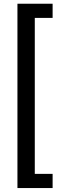

<svg xmlns="http://www.w3.org/2000/svg" viewBox="-20 -832 305 1005"><path d="M255.4 -738.3H162.1V78.1H255.4V152.3H71.3V-812.5H255.4Z"/></svg>

Font: Shabnam FD
Style: Regular
Weight: 400
Foundry: DejaVu fonts team - Redesigned by Saber Rastikerdar - Based on Vazir font
Version: Version 5.00;October 20, 2019;FontCreator 12.0.0.2547 64-bit